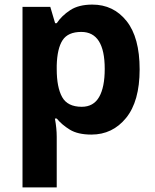

<svg xmlns="http://www.w3.org/2000/svg" viewBox="-20 -576 673 836"><path d="M382 -556Q474 -556 531 -484.5Q588 -413 588 -274Q588 -135 529 -62.5Q470 10 378 10Q319 10 284 -11.5Q249 -33 227 -60H219Q227 -18 227 20V240H78V-546H199L220 -475H227Q249 -508 286 -532Q323 -556 382 -556ZM334 -437Q276 -437 252.5 -401Q229 -365 227 -291V-275Q227 -196 250.5 -153.5Q274 -111 336 -111Q387 -111 411.5 -153.5Q436 -196 436 -276Q436 -437 334 -437Z"/></svg>

Font: Noto Sans Sinhala UI
Style: Bold
Weight: 700
Designer: Jelle Bosma - Monotype Design Team
Foundry: Monotype Imaging Inc.
Version: Version 2.006; ttfautohint (v1.8.4.7-5d5b)